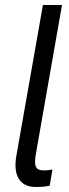

<svg xmlns="http://www.w3.org/2000/svg" viewBox="-20 -740 274 765"><path d="M122 5C143 5 158 4 178 0L189 -65C177 -62 166 -61 155 -61C120 -61 115 -80 123 -127L227 -720H151L45 -118C32 -42 58 5 122 5Z"/></svg>

Font: Fixel Text 20240404
Style: Italic
Weight: 400
Width: 4
Italic angle: -10°
Designer: AlfaBravo + MacPaw
Foundry: Kyrylo Tkachov, Marchela Mozhyna, Serhii Makarenko, Maria Weinstein, Zakhar Kryvoshyya
Version: Version 1.211;Glyphs 3.2 (3225)